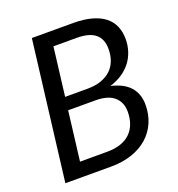

<svg xmlns="http://www.w3.org/2000/svg" viewBox="-130 -823 862 930"><g transform="rotate(-20 301.0 -358.0)"><path d="M292 -74Q332 -74 362 -84.5Q392 -95 411.8 -114.5Q431.5 -134 441.5 -161.5Q451.5 -189 451.5 -223.5Q451.5 -271 419.8 -299.2Q388 -327.5 323 -327.5H182.5L151.5 -74ZM221.5 -643 191 -393.5H306.5Q347 -393.5 377.2 -404.2Q407.5 -415 427.8 -434.2Q448 -453.5 458 -480.5Q468 -507.5 468 -540Q468 -591.5 437 -617.2Q406 -643 341 -643ZM349.5 -716.5Q405 -716.5 445.2 -705.2Q485.5 -694 511.5 -673.2Q537.5 -652.5 550 -622.8Q562.5 -593 562.5 -556.5Q562.5 -525 553.2 -495.8Q544 -466.5 525.8 -442Q507.5 -417.5 479.8 -398.5Q452 -379.5 415 -368Q479.5 -353.5 511.8 -317.5Q544 -281.5 544 -225Q544 -175.5 526.2 -134.2Q508.5 -93 475 -63Q441.5 -33 393.2 -16.5Q345 0 284.5 0H49L137 -716.5Z"/></g></svg>

Font: Lato 2
Style: Italic
Weight: 400
Italic angle: -7°
Designer: Lukasz Dziedzic with Adam Twardoch and Botio Nikoltchev
Foundry: tyPoland Lukasz Dziedzic
Version: Version 2.015; 2015-08-06; http://www.latofonts.com/